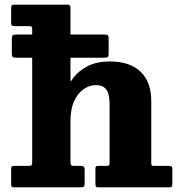

<svg xmlns="http://www.w3.org/2000/svg" viewBox="-20 -800 774 820"><path d="M50 -652.5H117.5V-672.5Q117.5 -681.5 115.5 -685Q113.5 -688.5 104.5 -688.5H43Q33 -688.5 30.2 -691.5Q27.5 -694.5 27.5 -704V-763.5Q27.5 -773 29.8 -776.5Q32 -780 41.5 -780H270Q281 -780 281 -767.5V-652.5H424.5Q438 -652.5 441 -649Q444 -645.5 444 -634.5V-573Q444 -561 441.2 -557.2Q438.5 -553.5 423.5 -553.5H281V-469Q281 -448.5 283.5 -453.2Q286 -458 292.5 -467Q315.5 -497.5 354.5 -517.5Q393.5 -537.5 449 -537.5Q535 -537.5 580.5 -493.5Q626 -449.5 626 -369V-105Q626 -95.5 627.8 -93.5Q629.5 -91.5 639.5 -91.5H703Q716 -91.5 716 -80V-13.5Q716 -5 713 -2.5Q710 0 702 0H400.5Q391.5 0 389.5 -3.5Q387.5 -7 387.5 -16.5V-78Q387.5 -85 389.2 -88.2Q391 -91.5 398 -91.5H433.5Q442.5 -91.5 445.2 -93.8Q448 -96 448 -104.5V-354.5Q448 -399 434 -417.8Q420 -436.5 389.5 -436.5Q362.5 -436.5 337.5 -419.5Q312.5 -402.5 296.8 -368.5Q281 -334.5 281 -283V-106Q281 -96.5 284.5 -94Q288 -91.5 298 -91.5H327Q341.5 -91.5 341.5 -77.5V-16Q341.5 -6 338 -3Q334.5 0 325 0H37.5Q27.5 0 27.5 -12V-76Q27.5 -85 29.5 -88.2Q31.5 -91.5 40.5 -91.5H103Q112.5 -91.5 115 -94.8Q117.5 -98 117.5 -107.5V-553.5H53.5Q38 -553.5 34.2 -556.8Q30.5 -560 30.5 -572V-633.5Q30.5 -644.5 33.5 -648.5Q36.5 -652.5 50 -652.5Z"/></svg>

Font: Besley* Heavy
Style: Regular
Weight: 800
Designer: Owen Earl
Foundry: indestructible type*
Version: Version 3.000; ttfautohint (v1.8.3)